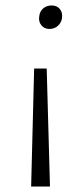

<svg xmlns="http://www.w3.org/2000/svg" viewBox="-20 -488 306 703"><path d="M169 -468Q189 -468 199.5 -454.5Q210 -441 207 -421Q204 -404 191.5 -393Q179 -382 161 -382Q142 -382 131 -396Q120 -410 124 -430Q126 -447 138.5 -457.5Q151 -468 169 -468ZM151 -237 163 195H94L105 -237Z"/></svg>

Font: EauTestText Semilight
Style: Italic
Weight: 300
Italic angle: -12°
Designer: Christian Thalmann (Catharsis Fonts)
Version: Version 0.001;PS 000.001;hotconv 1.0.88;makeotf.lib2.5.64775